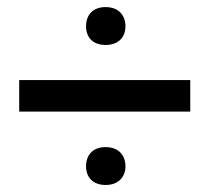

<svg xmlns="http://www.w3.org/2000/svg" viewBox="-20 -611 611 547"><path d="M225.1 -536.1C225.1 -505.4 243.7 -482.9 280.8 -482.9C317.9 -482.9 337.4 -505.4 337.4 -536.1C337.4 -567.4 317.9 -590.8 280.8 -590.8C243.7 -590.8 225.1 -567.4 225.1 -536.1ZM522 -382.8H34.7V-293H522ZM225.1 -137.2C225.1 -107.4 243.7 -84 280.8 -84C317.9 -84 337.4 -107.4 337.4 -137.2C337.4 -168.5 317.9 -191.9 280.8 -191.9C243.7 -191.9 225.1 -168.5 225.1 -137.2Z"/></svg>

Font: Roboto
Style: Regular
Weight: 400
Designer: Google
Version: Version 2.137; 2017